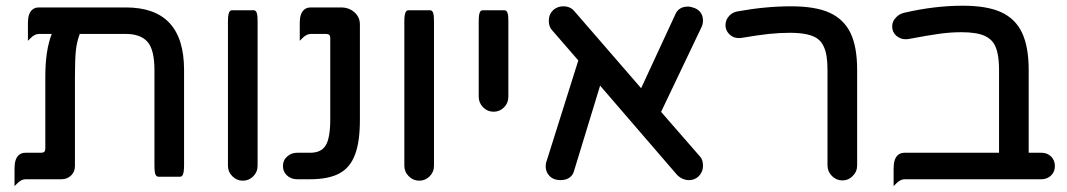

<svg xmlns="http://www.w3.org/2000/svg" viewBox="-20 -608 3655 658"><path d="M610.8 -368.2V-40Q610.8 -11.7 604 -5.4Q601.6 -2.4 597.7 -2.4H522.5Q518.6 -2.4 515.6 -5.6Q512.7 -8.8 511.2 -14.6Q509.3 -24.9 509.3 -40V-368.2Q509.3 -437.5 485.4 -464.8Q461.4 -491.7 411.1 -491.7H253.4Q243.2 -465.3 240 -434.6Q236.8 -403.8 236.8 -342.8V-39.1Q236.8 -19 223.4 -6.3Q210 6.3 190.4 6.3H67.4Q53.2 6.3 39.1 20.5L29.8 29.8V-31.2Q29.8 -62 43 -75.2Q52.2 -84.5 67.4 -84.5H121.1Q128.4 -84.5 131.8 -87.9Q135.3 -91.3 135.3 -98.6V-346.7Q135.3 -434.6 157.2 -491.7H113.3Q99.1 -491.7 85 -477.5L75.7 -468.3V-529.3Q75.7 -560.1 88.9 -573.2Q98.1 -582.5 113.3 -582.5H411.1Q511.2 -582.5 561 -529.1Q610.8 -475.6 610.8 -368.2Z M761.2 -40V-535.2Q761.2 -563.5 768.1 -569.8Q770.5 -572.8 774.4 -572.8H849.6Q853.5 -572.8 856 -570.3Q858.4 -567.9 859.4 -565.2Q860.4 -562.5 861.3 -558.6Q862.8 -550.3 862.8 -535.2V-40Q862.8 -18.6 847.9 -3.7Q833 11.2 812.3 11.2Q791.5 11.2 776.4 -3.9Q761.2 -19 761.2 -40Z M998 -84.5H1043Q1080.1 -84.5 1095.7 -108.9Q1111.8 -134.3 1111.8 -198.2V-477.5Q1111.8 -484.9 1108.4 -488.3Q1105 -491.7 1097.7 -491.7H1044.9Q1030.8 -491.7 1016.6 -477.5L1007.3 -468.3V-529.3Q1007.3 -560.1 1020.5 -573.2Q1029.8 -582.5 1044.9 -582.5H1148.4Q1178.2 -582.5 1197.3 -563.5Q1213.4 -547.4 1213.4 -524.4V-198.2Q1213.4 -122.1 1197.3 -80.1Q1181.2 -34.2 1143.1 -13.7Q1105.5 6.3 1043 6.3H998Q976.6 6.3 961.9 -8.3Q949.7 -20.5 949.7 -39.1Q949.7 -59.1 964.4 -71.8Q978.5 -84.5 998 -84.5Z M1365.7 -40V-535.2Q1365.7 -563.5 1372.6 -569.8Q1375 -572.8 1378.9 -572.8H1454.1Q1458 -572.8 1460.4 -570.3Q1462.9 -567.9 1463.9 -565.2Q1464.8 -562.5 1465.8 -558.6Q1467.3 -550.3 1467.3 -535.2V-40Q1467.3 -18.6 1452.4 -3.7Q1437.5 11.2 1416.7 11.2Q1396 11.2 1380.9 -3.9Q1365.7 -19 1365.7 -40Z M1620.6 -276.4V-535.2Q1620.6 -558.6 1625 -566.9Q1627.9 -572.8 1633.8 -572.8H1709Q1712.9 -572.8 1715.3 -570.3Q1717.8 -567.9 1718.8 -565.2Q1719.7 -562.5 1720.7 -558.6Q1722.2 -550.3 1722.2 -535.2V-276.4Q1722.2 -254.9 1707.3 -240Q1692.4 -225.1 1671.6 -225.1Q1650.9 -225.1 1635.7 -240.2Q1620.6 -255.4 1620.6 -276.4Z M2377.9 -72.8Q2389.2 -61.5 2389.2 -40.5Q2389.2 -16.1 2370.6 -0.5Q2357.4 9.3 2341.8 9.3Q2317.9 9.3 2299.8 -9.3L2036.6 -314.5L1947.8 -23.9Q1944.8 -11.2 1936.5 -3.4Q1923.8 9.3 1900.6 9.3Q1877.4 9.3 1863.8 -4.4Q1850.1 -18.1 1850.1 -38.1Q1850.1 -48.8 1853.5 -56.6L1961.9 -400.9L1872.1 -504.4Q1860.8 -516.6 1860.8 -537.1Q1860.8 -559.1 1876.5 -574.2Q1891.6 -586.4 1910.2 -586.4Q1935.1 -586.4 1949.2 -568.8L2177.2 -305.7L2296.4 -563Q2308.6 -585.4 2337.9 -585.4Q2347.7 -585.4 2361.3 -580.1Q2370.1 -576.7 2377 -569.8Q2389.2 -557.1 2389.2 -538.1Q2389.2 -523.9 2382.8 -512.2L2245.6 -224.6ZM2382.8 -512.2Q2382.8 -512.2 2382.8 -512.2Z M2815.9 -41V-368.2Q2815.9 -421.4 2803.7 -446.8Q2799.3 -456.1 2795.9 -460.9Q2792.5 -465.8 2789.3 -468.8Q2786.1 -471.7 2782.7 -474.6Q2754.9 -495.6 2687.5 -495.6Q2651.9 -495.6 2614.7 -491.7Q2578.1 -487.8 2520.5 -478Q2516.1 -477.5 2511.7 -477.5Q2492.7 -477.5 2479.5 -490.7Q2466.3 -503.9 2466.3 -521.5Q2466.3 -541 2480.5 -555.2Q2491.2 -565.9 2506.8 -568.8Q2603 -586.4 2691.4 -586.4Q2774.4 -586.4 2822.8 -564.5Q2872.1 -542 2894.8 -494.9Q2917.5 -447.8 2917.5 -368.2V-41Q2917.5 -19.5 2901.9 -4.4Q2887.7 10.3 2866.9 10.3Q2846.2 10.3 2831.1 -4.9Q2815.9 -20 2815.9 -41Z M3548.8 6.3H3080.1Q3065.9 6.3 3051.8 20.5L3042.5 29.8V-31.2Q3042.5 -62 3055.7 -75.2Q3064.9 -84.5 3080.1 -84.5H3403.8V-368.2Q3403.8 -432.1 3385.3 -460Q3374 -476.6 3354 -485.4Q3326.2 -497.6 3275.4 -497.6Q3239.7 -497.6 3202.4 -492.7Q3165 -487.8 3092.8 -474.1Q3088.9 -473.6 3085.2 -473.6Q3081.5 -473.6 3077.1 -473.9Q3072.8 -474.1 3066.9 -476.6Q3056.6 -480.5 3049.3 -487.8Q3037.6 -499.5 3037.6 -517.6Q3037.6 -535.6 3051.3 -548.8Q3062 -560.1 3077.6 -564Q3182.1 -588.4 3279.3 -588.4Q3362.3 -588.4 3410.6 -566.4Q3460 -543.9 3482.7 -495.6Q3505.4 -447.3 3505.4 -368.2V-84.5H3548.8Q3569.3 -84.5 3582.3 -71.5Q3595.2 -58.6 3595.2 -38.8Q3595.2 -19 3581.8 -6.3Q3568.4 6.3 3548.8 6.3Z"/></svg>

Font: YuPearl-Medium
Style: Medium
Weight: 500
Designer: Max Yao
Foundry: Max-Everyday
Version: Version 1.011; ttfautohint (v1.8.3)